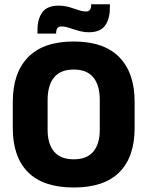

<svg xmlns="http://www.w3.org/2000/svg" viewBox="-20 -843 675 879"><path d="M317.4 15.4Q178.2 15.4 108.4 -54.5Q38.6 -124.4 38.6 -256.1V-377.5Q38.6 -509.4 108.7 -581.2Q178.8 -653 317.4 -653Q456 -653 526.2 -581.2Q596.3 -509.4 596.3 -377.5V-256.1Q596.3 -124.4 526.5 -54.5Q456.7 15.4 317.4 15.4ZM317.4 -113.7Q377.8 -113.7 407.3 -149Q436.8 -184.3 436.8 -248.6V-385.3Q436.8 -452.6 407.3 -488.6Q377.8 -524.6 317.4 -524.6Q257.1 -524.6 227.6 -488.6Q198 -452.6 198 -385.3V-248.6Q198 -184.3 227.6 -149Q257.1 -113.7 317.4 -113.7ZM386 -695.3Q367.7 -695.3 350.6 -699.4Q333.5 -703.4 318 -708.6Q302.6 -713.8 288.7 -717.9Q274.8 -721.9 262.9 -721.9Q248.5 -721.9 242.9 -714.2Q237.2 -706.5 236.9 -690.8V-689.1H151.7V-707.2Q151.7 -755.7 173.6 -786.4Q195.5 -817.2 249.5 -817.2Q268.7 -817.2 285.9 -813.2Q303.1 -809.1 318.1 -803.8Q333.1 -798.5 346.7 -794.5Q360.2 -790.4 372 -790.4Q386.5 -790.4 391.8 -798.2Q397.2 -805.9 397.5 -821.7V-823.4H483V-806.9Q483 -757 461.3 -726.2Q439.5 -695.3 386 -695.3Z"/></svg>

Font: Anek Odia Medium
Style: Regular
Weight: 500
Designer: Yesha Goshar & Mahesh Sahu (Odia), Yesha Goshar (Latin)
Foundry: Ek Type
Version: Version 1.003